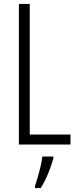

<svg xmlns="http://www.w3.org/2000/svg" viewBox="-20 -734 396 975"><path d="M76 0V-714H131V-51H338V0ZM251 71Q241 107 224 148Q207 189 187 221H158V210Q164 192 172 164.5Q180 137 186.5 109Q193 81 195 61H251Z"/></svg>

Font: Noto Sans Gurmukhi ExtraCondensed Light
Style: Regular
Weight: 300
Width: 2
Designer: Jelle Bosma - Monotype Design Team
Foundry: Monotype Imaging Inc.
Version: Version 2.004; ttfautohint (v1.8.4.7-5d5b)